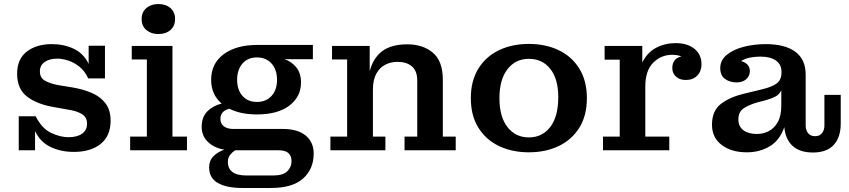

<svg xmlns="http://www.w3.org/2000/svg" viewBox="-20 -746 4215 953"><path d="M73 0V-169H157Q188 -108 233.5 -86.5Q279 -65 320 -65Q363 -65 387.5 -82.5Q412 -100 412 -132Q412 -165 385.5 -180.5Q359 -196 317 -202L250 -214Q165 -228 115 -266Q65 -304 65 -380Q65 -453 113 -490Q161 -527 238 -527Q297 -527 346 -504Q395 -481 420 -429V-519H501V-357H418Q400 -395 373 -416Q346 -437 317 -446Q288 -455 264 -455Q226 -455 202 -438.5Q178 -422 178 -392Q178 -360 203 -345.5Q228 -331 272 -323L340 -312Q393 -303 436 -284.5Q479 -266 504 -232.5Q529 -199 529 -148Q529 -71 479.5 -31.5Q430 8 347 8Q282 8 231 -16.5Q180 -41 154 -95V0Z M766 -577Q730 -577 706.5 -597Q683 -617 683 -652Q683 -686 706.5 -706Q730 -726 766 -726Q803 -726 826 -706Q849 -686 849 -652Q849 -617 826 -597Q803 -577 766 -577ZM626 0V-68H709V-451H634V-518H836V-68H908V0Z M1182 187Q1104 187 1061 162Q1018 137 1018 85Q1018 51 1040 29Q1062 7 1094 -3Q1042 -12 1011.5 -42Q981 -72 981 -117Q981 -164 1008.5 -192.5Q1036 -221 1080 -232Q1028 -277 1028 -350Q1028 -431 1090.5 -477Q1153 -523 1257 -523H1533V-452H1392Q1425 -442 1449.5 -413Q1474 -384 1474 -336Q1474 -266 1416.5 -222Q1359 -178 1255 -178Q1175 -178 1119 -206Q1098 -202 1086 -189Q1074 -176 1074 -156Q1074 -132 1091 -119Q1108 -106 1138 -106H1383Q1458 -106 1497.5 -73Q1537 -40 1537 16Q1537 93 1484.5 140Q1432 187 1325 187ZM1255 -240Q1301 -240 1328 -270Q1355 -300 1355 -350Q1355 -400 1328 -430.5Q1301 -461 1255 -461Q1210 -461 1183.5 -430.5Q1157 -400 1157 -350Q1157 -300 1183.5 -270Q1210 -240 1255 -240ZM1203 125H1337Q1384 125 1405.5 104.5Q1427 84 1427 54Q1427 0 1364 0H1147Q1133 9 1122 23Q1111 37 1111 57Q1111 125 1203 125Z M1620 0V-68H1703V-451H1628V-518H1815V-392Q1832 -458 1877 -492Q1922 -526 2002 -526Q2079 -526 2128.5 -484.5Q2178 -443 2178 -350V-68H2242V0H1988V-68H2051V-346Q2051 -394 2024.5 -416.5Q1998 -439 1953 -439Q1920 -439 1892.5 -425Q1865 -411 1848 -380.5Q1831 -350 1831 -301V-68H1893V0Z M2605 10Q2522 10 2457 -21Q2392 -52 2354.5 -112Q2317 -172 2317 -259Q2317 -345 2354.5 -405.5Q2392 -466 2457 -497Q2522 -528 2605 -528Q2688 -528 2753 -497Q2818 -466 2855.5 -405.5Q2893 -345 2893 -259Q2893 -172 2855.5 -112Q2818 -52 2753 -21Q2688 10 2605 10ZM2605 -64Q2672 -64 2711.5 -116Q2751 -168 2751 -264Q2751 -354 2711.5 -404Q2672 -454 2605 -454Q2539 -454 2499 -402.5Q2459 -351 2459 -259Q2459 -166 2499 -115Q2539 -64 2605 -64Z M2973 0V-68H3056V-450H2981V-518H3168V-436Q3193 -486 3237 -509Q3281 -532 3334 -532Q3392 -532 3427 -503.5Q3462 -475 3462 -427Q3462 -393 3441 -371Q3420 -349 3384 -349Q3354 -349 3335.5 -365.5Q3317 -382 3317 -408Q3317 -455 3362 -466Q3343 -474 3316 -474Q3262 -474 3222.5 -435Q3183 -396 3183 -316V-68H3302V0Z M3687 10Q3610 10 3562 -26.5Q3514 -63 3514 -127Q3514 -196 3558 -230Q3602 -264 3673 -281L3764 -303Q3810 -314 3834.5 -331.5Q3859 -349 3859 -387V-388Q3859 -426 3831.5 -445.5Q3804 -465 3754 -465Q3727 -465 3702 -460Q3677 -455 3658 -443Q3702 -431 3702 -392Q3701 -368 3683.5 -352.5Q3666 -337 3635 -337Q3603 -337 3579 -354Q3555 -371 3555 -408Q3555 -447 3587 -473.5Q3619 -500 3670.5 -513.5Q3722 -527 3781 -527Q3877 -527 3928.5 -488.5Q3980 -450 3979 -372V-123Q3979 -100 3991 -85Q4003 -70 4026 -70Q4048 -70 4060 -85Q4072 -100 4072 -123V-275H4153V-132Q4153 -65 4118.5 -27Q4084 11 4015 11Q3950 11 3914 -22Q3878 -55 3873 -115Q3850 -49 3800 -19.5Q3750 10 3687 10ZM3645 -153Q3645 -118 3670 -99.5Q3695 -81 3737 -81Q3768 -81 3795.5 -95Q3823 -109 3840.5 -140Q3858 -171 3858 -223V-298Q3849 -278 3830 -267.5Q3811 -257 3779 -248L3740 -238Q3698 -226 3671.5 -208.5Q3645 -191 3645 -153Z"/></svg>

Font: Montagu Slab 16pt Medium
Style: Regular
Weight: 500
Designer: Florian Karsten
Foundry: Florian Karsten
Version: Version 1.000; ttfautohint (v1.8.3)